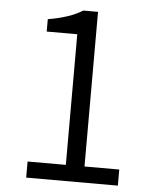

<svg xmlns="http://www.w3.org/2000/svg" viewBox="-53 -776 654 820"><g transform="rotate(5 274.5 -366.0)"><path d="M90 0H483V-69H334V-732H271C234 -709 187 -693 123 -682V-629H254V-69H90Z"/></g></svg>

Font: ChiuKong Gothic CL Normal
Style: Regular
Weight: 350
Designer: Ryoko NISHIZUKA 西塚涼子 (kana, bopomofo & ideographs); Paul D. Hunt (Latin, Greek & Cyrillic); Sandoll Communications 산돌커뮤니
Foundry: Adobe
Version: Version 1.300